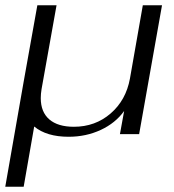

<svg xmlns="http://www.w3.org/2000/svg" viewBox="-39 -510 662 730"><path d="M577 -490 490 0H417L433 -88Q400 -42 344 -16Q288 10 222 10Q138 10 91 -29L51 200H-19L50 -194L103 -490H176L119 -171Q116 -153 116 -137Q116 -84 148.5 -56Q181 -28 242 -28Q323 -28 381.5 -78.5Q440 -129 455 -211L504 -490Z"/></svg>

Font: Fahkwang Light
Style: Italic
Weight: 300
Italic angle: -10°
Version: Version 1.000; ttfautohint (v1.6)